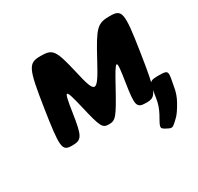

<svg xmlns="http://www.w3.org/2000/svg" viewBox="-153 -710 1117 1085"><g transform="rotate(-30 405.5 -167.5)"><path d="M362 -348C324 -511 313 -528 233 -528C153 -528 141 -504 104 -264C67 -24 70 0 134 0C198 0 208 -15 230 -160C252 -304 258 -304 292 -160C326 -15 333 0 376 0C419 0 431 -15 512 -162C592 -309 598 -309 575 -162C552 -15 556 0 621 0C685 0 695 -24 732 -264C769 -504 765 -528 685 -528C604 -528 587 -511 499 -348C411 -184 399 -184 362 -348ZM639 180C670 197 676 198 696 180C717 160 731 155 769 87C784 61 795 31 800 -3L809 -51C816 -95 810 -99 756 -99C702 -99 695 -94 688 -48L680 4C675 39 664 67 651 92C615 157 608 163 639 180Z"/></g></svg>

Font: Asimov Print
Style: AIt
Weight: 500
Designer: Google
Version: Version 2.000980: 2014